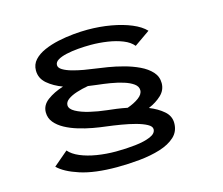

<svg xmlns="http://www.w3.org/2000/svg" viewBox="-112 -855 1295 1114"><g transform="rotate(-15 536.0 -298.5)"><path d="M460.5 109Q326 109 239.5 81Q153 53 113.5 13.5L200.5 -60.5Q222.5 -34.5 265 -16.5Q307.5 1.5 362.8 10.5Q418 19.5 477.5 19.5Q538 19.5 593.8 13.2Q649.5 7 685.2 -8.2Q721 -23.5 721 -49.5Q721 -66.5 696 -80.2Q671 -94 631 -104.8Q591 -115.5 545.8 -123Q500.5 -130.5 460 -135.5Q424.5 -139.5 381.8 -147.2Q339 -155 296.8 -167.8Q254.5 -180.5 219.5 -199.5Q184.5 -218.5 163.2 -244.5Q142 -270.5 142 -305Q142 -348 181 -377Q220 -406 277 -424Q224 -443.5 186.8 -475.2Q149.5 -507 149.5 -554.5Q149.5 -591 173.2 -617Q197 -643 236.2 -660.2Q275.5 -677.5 322 -687.5Q368.5 -697.5 415 -701.8Q461.5 -706 499 -706Q573 -706 640.5 -694Q708 -682 760 -660.2Q812 -638.5 840 -608.5L746 -543Q725 -569 685 -585Q645 -601 595 -608.5Q545 -616 495.5 -616Q458 -616 419 -612.8Q380 -609.5 347.5 -602.2Q315 -595 295.2 -583Q275.5 -571 275.5 -553Q275.5 -536.5 296.5 -523.8Q317.5 -511 350.2 -501.8Q383 -492.5 419.2 -486.2Q455.5 -480 486.5 -476Q515 -472.5 559 -465.2Q603 -458 650.8 -445.2Q698.5 -432.5 740.8 -412.5Q783 -392.5 809.2 -363.8Q835.5 -335 835.5 -295.5Q835.5 -254 804.2 -224.2Q773 -194.5 726.5 -175Q777 -155 811.5 -125.2Q846 -95.5 846 -53Q846 -3 811.8 28.8Q777.5 60.5 721 78Q664.5 95.5 596.2 102.2Q528 109 460.5 109ZM488 -225.5Q512.5 -223 543.8 -218.8Q575 -214.5 608 -208Q649.5 -222.5 677.2 -243Q705 -263.5 705 -288Q705 -310.5 682.8 -326.8Q660.5 -343 625 -354Q589.5 -365 548.5 -371.8Q507.5 -378.5 470 -382.5Q458 -384 444.8 -385.8Q431.5 -387.5 417.5 -389.5Q380.5 -383 347.8 -372.5Q315 -362 294.5 -347Q274 -332 274 -312.5Q274 -289.5 306.5 -271.8Q339 -254 388.2 -242.5Q437.5 -231 488 -225.5Z"/></g></svg>

Font: Trispace Expanded Medium
Style: Regular
Weight: 500
Width: 7
Designer: Tyler Finck
Foundry: Etcetera Type Company
Version: Version 1.210; ttfautohint (v1.8.3)